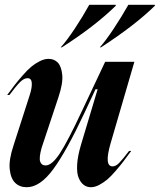

<svg xmlns="http://www.w3.org/2000/svg" viewBox="-20 -764 662 796"><path d="M9.8 -370.1Q29.3 -396.5 41.5 -412.4Q53.7 -428.2 74 -451.4Q94.2 -474.6 109.9 -487.5Q125.5 -500.5 144.8 -510.3Q164.1 -520 181.2 -520Q204.6 -520 219.5 -504.6Q234.4 -489.3 238 -453.9Q241.7 -418.5 222.2 -360.8L152.8 -151.9Q141.1 -110.4 146.5 -94.2Q151.9 -78.1 168.9 -78.1Q195.3 -78.1 228 -127.9Q260.7 -177.7 320.8 -306.2L416 -507.8H537.1L438 -168Q411.1 -74.2 446.8 -74.2Q460 -74.2 474.1 -88.6Q488.3 -103 515.1 -138.2H523.9Q502.9 -109.9 492.2 -95.5Q481.4 -81.1 460.7 -56.9Q439.9 -32.7 425.3 -20.3Q410.6 -7.8 392.1 2.2Q373.5 12.2 356.9 12.2Q340.3 12.2 327.4 2.7Q314.5 -6.8 306.2 -26.4Q297.9 -45.9 299.8 -81.5Q301.8 -117.2 315.9 -164.1L384.8 -394H376L330.1 -295.9Q255.9 -137.7 200.9 -62.7Q146 12.2 90.8 12.2Q61.5 12.2 43 -5.9Q24.4 -23.9 20.3 -62.5Q16.1 -101.1 36.1 -161.1L103 -369.1Q111.3 -395 111.8 -411.6Q112.3 -428.2 107.4 -434.1Q102.5 -439.9 94.2 -439.9Q79.1 -439.9 62.5 -423.1Q45.9 -406.2 19 -370.1ZM231.9 -567.9Q257.8 -596.7 290.8 -646.5Q323.7 -696.3 350.1 -744.1H460V-740.2Q374 -655.8 236.8 -567.9ZM394 -567.9Q419.4 -596.7 452.1 -646.2Q484.9 -695.8 512.2 -744.1H622.1V-740.2Q539.6 -659.2 398.9 -567.9Z"/></svg>

Font: Nyght Serif Medium Italic
Style: Regular
Weight: 500
Italic angle: -16°
Designer: Maksym Kobuzan
Version: Version 0.410;Glyphs 3.1.2 (3151)